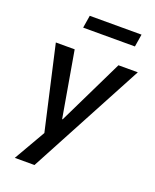

<svg xmlns="http://www.w3.org/2000/svg" viewBox="-160 -792 858 1063"><g transform="rotate(20 269.0 -260.5)"><path d="M60 180 176 -21 175 31 55 -498H166L233 -111H236L424 -498H538L176 180ZM169 -627 181 -701H486L474 -627Z"/></g></svg>

Font: Nunito Sans 7pt SemiCondensed SemiBold
Style: Italic
Weight: 600
Width: 4
Italic angle: -9°
Designer: Vernon Adams
Foundry: Vernon Adams
Version: Version 3.101;gftools[0.9.27]